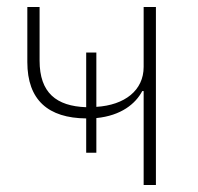

<svg xmlns="http://www.w3.org/2000/svg" viewBox="-20 -528 565 548"><path d="M390 -268H386C367 -232 326 -198 255 -191V-92H226V-190C118 -191 58 -242 58 -351V-508H93V-355C93 -263 141 -225 226 -222V-378H255V-223C336 -228 390 -270 390 -337V-508H425V0H390Z"/></svg>

Font: Plexus Sans ExtraLight
Style: Regular
Weight: 250
Version: Version 2.001;PS 002.001;hotconv 1.0.70;makeotf.lib2.5.58329